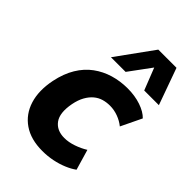

<svg xmlns="http://www.w3.org/2000/svg" viewBox="-226 -856 963 963"><g transform="rotate(45 255.5 -374.5)"><path d="M260 11Q178 11 125 -25.5Q72 -62 52 -126.5Q32 -191 49 -275Q62 -338 89.5 -383.5Q117 -429 156 -457.5Q195 -486 242 -500Q289 -514 341 -514Q393 -514 435.5 -499.5Q478 -485 501 -461L448 -351Q426 -369 397.5 -379.5Q369 -390 340 -390Q315 -390 293 -383.5Q271 -377 252.5 -361.5Q234 -346 220 -321Q206 -296 199 -260Q185 -186 211.5 -149.5Q238 -113 292 -113Q322 -113 355.5 -124.5Q389 -136 416 -153L448 -44Q426 -28 396 -15.5Q366 -3 331.5 4Q297 11 260 11ZM171 -565 312 -760H441L511 -565H407L361 -682L275 -565Z"/></g></svg>

Font: Nunito Sans 7pt SemiCondensed ExtraBold
Style: Italic
Weight: 800
Width: 4
Italic angle: -9°
Designer: Vernon Adams
Foundry: Vernon Adams
Version: Version 3.101;gftools[0.9.27]